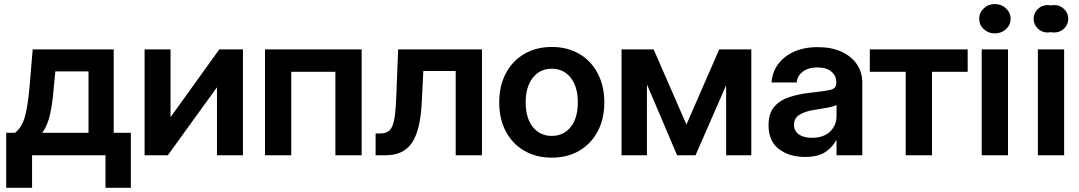

<svg xmlns="http://www.w3.org/2000/svg" viewBox="-20 -756 5256 935"><path d="M10.3 158.7V-109.4H53.2Q87.4 -136.2 101.6 -189Q115.7 -241.7 123.5 -328.6L139.2 -515.6H533.7V-109.4H617.2V158.7H493.7V0H136.2V158.7ZM185.5 -109.4H411.1V-408.2H249.5L241.7 -328.6Q235.8 -252.4 223.6 -198.2Q211.4 -144 185.5 -109.4Z M1163.1 0H1036.6V-329.6H1035.6L797.4 0H684.1V-515.6H810.5V-186.5H811.5L1047.9 -515.6H1163.1Z M1741.2 -515.6V0H1613.3V-406.2H1398.4V0H1270.5V-515.6Z M1809.1 0V-106H1831.1Q1859.4 -106 1875.5 -119.6Q1891.6 -133.3 1899.2 -171.1Q1906.7 -209 1909.7 -282.2L1918.9 -515.6H2327.1V0H2199.2V-410.2H2041.5L2033.7 -255.4Q2026.9 -120.6 1985.8 -60.3Q1944.8 0 1859.4 0Z M2667 11.7Q2590.8 11.7 2533 -22Q2475.1 -55.7 2443.1 -116.2Q2411.1 -176.8 2411.1 -257.3Q2411.1 -337.4 2443.1 -398.4Q2475.1 -459.5 2533 -493.4Q2590.8 -527.3 2667 -527.3Q2743.7 -527.3 2801.3 -493.4Q2858.9 -459.5 2890.9 -398.4Q2922.9 -337.4 2922.9 -257.3Q2922.9 -177.2 2890.9 -116.7Q2858.9 -56.2 2801.3 -22.2Q2743.7 11.7 2667 11.7ZM2667 -94.2Q2725.1 -94.2 2759.5 -137.9Q2793.9 -181.6 2793.9 -257.3Q2793.9 -333.5 2759.3 -377.4Q2724.6 -421.4 2667 -421.4Q2609.4 -421.4 2574.7 -377.4Q2540 -333.5 2540 -257.3Q2540 -181.2 2574.7 -137.7Q2609.4 -94.2 2667 -94.2Z M3277.3 0 3130.4 -345.2V0H3006.8V-515.6H3163.1L3322.8 -149.4L3482.4 -515.6H3638.7V0H3516.1V-340.8L3367.2 0Z M3900.4 8.3Q3823.2 8.3 3772.9 -30.3Q3722.7 -68.8 3722.7 -146Q3722.7 -204.6 3751 -236.8Q3779.3 -269 3825.4 -283.7Q3871.6 -298.3 3924.8 -304.2Q3996.1 -312 4024.4 -318.6Q4052.7 -325.2 4052.7 -351.6V-355Q4052.7 -387.2 4028.3 -407.5Q4003.9 -427.7 3960.9 -427.7Q3917 -427.7 3889.6 -407.2Q3862.3 -386.7 3859.9 -354.5H3737.3Q3740.2 -402.3 3767.6 -441.2Q3794.9 -480 3844.2 -503.2Q3893.6 -526.4 3962.4 -526.4Q4029.3 -526.4 4077.9 -504.2Q4126.5 -481.9 4152.8 -443.1Q4179.2 -404.3 4179.2 -354.5V0H4053.7V-72.8H4051.8Q4033.2 -37.6 3997.8 -14.6Q3962.4 8.3 3900.4 8.3ZM3933.1 -85Q3991.2 -85 4022.5 -115.5Q4053.7 -146 4053.7 -190.4V-245.1Q4042 -237.8 4010.7 -231.9Q3979.5 -226.1 3941.9 -220.2Q3903.3 -214.4 3875 -198.2Q3846.7 -182.1 3846.7 -147.9Q3846.7 -118.2 3870.1 -101.6Q3893.6 -85 3933.1 -85Z M4390.6 0V-406.2H4215.8V-515.6H4692.4V-406.2H4518.6V0Z M4760.7 0V-515.6H4888.7V0ZM4824.7 -593.3Q4793 -593.3 4770.8 -614Q4748.5 -634.8 4748.5 -664.6Q4748.5 -694.3 4770.8 -715.3Q4793 -736.3 4824.7 -736.3Q4856.4 -736.3 4878.9 -715.3Q4901.4 -694.3 4901.4 -664.6Q4901.4 -634.8 4878.9 -614Q4856.4 -593.3 4824.7 -593.3Z M5034.2 0V-515.6H5162.1V0ZM5113.8 -597.7Q5105.5 -597.7 5097.7 -599.1Q5089.8 -597.7 5082 -597.7Q5053.7 -597.7 5033.7 -617.2Q5013.7 -636.7 5013.7 -664.6Q5013.7 -692.4 5033.7 -711.9Q5053.7 -731.4 5082 -731.4Q5089.8 -731.4 5097.7 -729.5Q5105.5 -731.4 5113.8 -731.4Q5142.1 -731.4 5162.1 -711.9Q5182.1 -692.4 5182.1 -664.6Q5182.1 -636.7 5162.1 -617.2Q5142.1 -597.7 5113.8 -597.7Z"/></svg>

Font: Inter Display Semi Bold
Style: Regular
Weight: 600
Designer: Rasmus Andersson
Foundry: rsms
Version: Version 4.000;git-37864ae